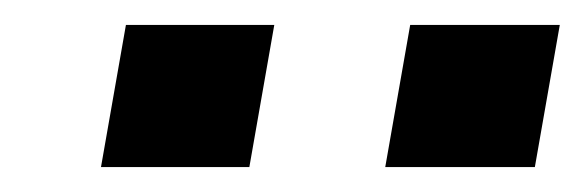

<svg xmlns="http://www.w3.org/2000/svg" viewBox="-20 -742 469 154"><path d="M61 -608 81 -722H200L180 -608ZM289 -608 309 -722H429L409 -608Z"/></svg>

Font: Archivo SemiExpanded SemiBold
Style: Italic
Weight: 600
Width: 6
Italic angle: -10°
Designer: Hector Gatti
Foundry: Omnibus-Type
Version: Version 2.001